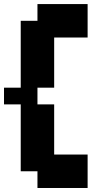

<svg xmlns="http://www.w3.org/2000/svg" viewBox="-20 -937 540 957"><path d="M0 -416.7V-500H83.3V-833.3H166.7V-916.7H416.7V-750H250V-500H166.7V-416.7H250V-166.7H416.7V0H166.7V-83.3H83.3V-416.7Z"/></svg>

Font: Galmuri11 Bold
Style: Regular
Weight: 700
Designer: Lee Minseo (quiple)
Version: Version 2.397;hotconv 1.1.1;makeotfexe 2.6.0 DEVELOPMENT